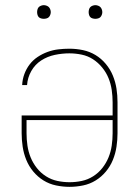

<svg xmlns="http://www.w3.org/2000/svg" viewBox="-20 -717 540 745"><path d="M250 8Q224 8 197.5 2.5Q171 -3 148.5 -17Q126 -31 109 -51.5Q92 -72 82 -96.5Q72 -121 68 -147.5Q64 -174 64 -200V-269H417V-320Q417 -344 413.5 -368Q410 -392 401 -414Q392 -436 376.5 -455Q361 -474 341 -487Q321 -500 297 -505Q273 -510 249 -510Q221 -510 192.5 -504Q164 -498 140 -482.5Q116 -467 101.5 -441.5Q87 -416 85 -387H66Q67 -409 74.5 -429.5Q82 -450 95 -467Q108 -484 126 -496Q144 -508 164.5 -515.5Q185 -523 206.5 -525.5Q228 -528 249 -528Q276 -528 302 -522.5Q328 -517 350.5 -503.5Q373 -490 390.5 -469Q408 -448 418 -423.5Q428 -399 432 -373Q436 -347 436 -320V-200Q436 -174 432 -147.5Q428 -121 418 -96.5Q408 -72 391 -51.5Q374 -31 351.5 -17Q329 -3 302.5 2.5Q276 8 250 8ZM250 -10Q274 -10 297.5 -15Q321 -20 341.5 -33Q362 -46 377 -65Q392 -84 401 -106Q410 -128 413.5 -152Q417 -176 417 -200V-251H83V-200Q83 -176 86.5 -152Q90 -128 99 -106Q108 -84 123 -65Q138 -46 158.5 -33Q179 -20 202.5 -15Q226 -10 250 -10ZM350 -644Q345 -644 339.5 -645.5Q334 -647 330.5 -650.5Q327 -654 325.5 -659.5Q324 -665 324 -670Q324 -675 325.5 -680.5Q327 -686 330.5 -689.5Q334 -693 339.5 -695Q345 -697 350 -697Q355 -697 360.5 -695Q366 -693 369.5 -689.5Q373 -686 375 -680.5Q377 -675 377 -670Q377 -665 375 -659.5Q373 -654 369.5 -650.5Q366 -647 360.5 -645.5Q355 -644 350 -644ZM150 -644Q145 -644 139.5 -645.5Q134 -647 130.5 -650.5Q127 -654 125.5 -659.5Q124 -665 124 -670Q124 -675 125.5 -680.5Q127 -686 130.5 -689.5Q134 -693 139.5 -695Q145 -697 150 -697Q155 -697 160.5 -695Q166 -693 169.5 -689.5Q173 -686 175 -680.5Q177 -675 177 -670Q177 -665 175 -659.5Q173 -654 169.5 -650.5Q166 -647 160.5 -645.5Q155 -644 150 -644Z"/></svg>

Font: Iosevka SS18 Thin
Style: Regular
Weight: 100
Monospace: yes
Designer: Belleve Invis
Foundry: Belleve Invis
Version: Version 25.1.1; ttfautohint (v1.8.4)